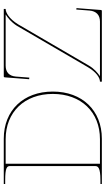

<svg xmlns="http://www.w3.org/2000/svg" viewBox="209 -769 560 1018"><g transform="rotate(-90 489.0 -260.0)"><path d="M593 -520C590 -520 588 -517.5 588 -515.5L578 -385.5L586.5 -384.5L592 -455.5C595 -492 615.5 -510 650 -510H921.5C904 -499 880.5 -481 861 -450L643 -76C616 -29.5 586 -10 565 -10V0H940C942 0 945 -1.5 945 -4.5L955 -134.5L947.5 -135.5L942 -65.5C939 -29 918 -10 883.5 -10H594C612 -22.5 634 -40.5 651 -70L869 -444C898.5 -491.5 931 -510 950.5 -510V-520ZM22.5 0H262.5C412.5 0 512.5 -104 512.5 -260C512.5 -416 412.5 -520 262.5 -520H22.5V-512.5H42.5C108.5 -512.5 117.5 -503 117.5 -487.5V-35.5C117.5 -21 111 -7.5 42.5 -7.5H22.5ZM130 -10V-510H260C404 -510 500 -410 500 -260C500 -110 404 -10 260 -10Z"/></g></svg>

Font: ZnikomitSC
Style: Regular
Weight: 100
Designer: gluk
Foundry: gluk
Version: Version 0.55